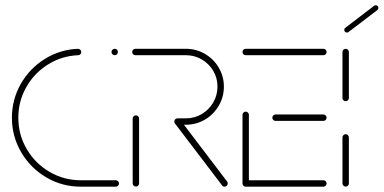

<svg xmlns="http://www.w3.org/2000/svg" viewBox="-20 -702 1443 722"><path d="M24.8 -259.3Q24.8 -327.8 58 -386.1Q91.1 -444.4 148 -480Q204.8 -515.6 273 -518.5Q277.8 -518.5 281.7 -515Q285.6 -511.5 285.6 -506.3Q285.6 -501.5 282.2 -498Q278.9 -494.4 274.1 -494.4Q212.2 -491.9 160.6 -459.6Q108.9 -427.4 78.9 -374.4Q48.9 -321.5 48.9 -259.3Q48.9 -195.2 80.6 -141.3Q112.2 -87.4 166.3 -55.7Q220.4 -24.1 284.1 -24.1H415.2Q420.4 -24.1 423.9 -20.7Q427.4 -17.4 427.4 -12.2Q427.4 -7 423.9 -3.5Q420.4 0 415.2 0H284.1Q213.7 0 154.3 -34.8Q94.8 -69.6 59.8 -129.3Q24.8 -188.9 24.8 -259.3ZM399.3 -506.7Q399.3 -511.5 402.8 -515Q406.3 -518.5 411.5 -518.5Q416.7 -518.5 420 -515.2Q423.3 -511.9 423.3 -506.7Q423.3 -501.5 420 -498Q416.7 -494.4 411.5 -494.4Q406.3 -494.4 402.8 -498Q399.3 -501.5 399.3 -506.7Z M491.1 -0.4Q485.9 -0.4 482.4 -3.9Q478.9 -7.4 478.9 -12.2V-256.3Q478.9 -261.1 482.4 -264.6Q485.9 -268.1 491.1 -268.1Q496.3 -268.1 499.6 -264.8Q503 -261.5 503 -256.3V-12.2Q503 -7.4 499.6 -3.9Q496.3 -0.4 491.1 -0.4ZM836.3 -12.2Q836.3 -7 833 -3.5Q829.6 0 824.4 0Q818.1 0 815.2 -4.8L637.8 -237.8Q635.6 -240.7 635.6 -245.2Q635.6 -250.4 639.1 -253.7Q642.6 -257 647.4 -257Q653.3 -257 657 -252.2L834.1 -19.3Q836.3 -16.7 836.3 -12.2ZM635.6 -245.2Q635.6 -250.4 639.1 -253.7Q642.6 -257 647.4 -257H679.3Q711.5 -257 738.7 -273.1Q765.9 -289.3 781.9 -316.7Q797.8 -344.1 797.8 -376.3Q797.8 -408.5 781.9 -435.6Q765.9 -462.6 738.7 -478.5Q711.5 -494.4 679.3 -494.4H489.3Q484.1 -494.4 480.6 -498Q477 -501.5 477 -506.7Q477 -511.5 480.6 -515Q484.1 -518.5 489.3 -518.5H679.3Q717.8 -518.5 750.6 -499.4Q783.3 -480.4 802.6 -447.6Q821.9 -414.8 821.9 -376.3Q821.9 -337.4 802.6 -304.4Q783.3 -271.5 750.6 -252.2Q717.8 -233 679.3 -233H647.4Q642.6 -233 639.1 -236.5Q635.6 -240 635.6 -245.2Z M891.9 -13V-270.4Q891.9 -275.2 895.6 -278.7Q899.3 -282.2 904.1 -282.2Q908.9 -282.2 912.4 -278.7Q915.9 -275.2 915.9 -270.4V-13ZM1208.1 -12.2Q1208.1 -7 1204.6 -3.5Q1201.1 0 1196.3 0H904.1Q898.9 0 895.4 -3.5Q891.9 -7 891.9 -12.2Q891.9 -17 895.4 -20.6Q898.9 -24.1 904.1 -24.1H1196.3Q1201.1 -24.1 1204.6 -20.6Q1208.1 -17 1208.1 -12.2ZM1004.1 -259.3Q1004.1 -264.4 1007.6 -268Q1011.1 -271.5 1015.9 -271.5H1196.3Q1201.1 -271.5 1204.6 -267.8Q1208.1 -264.1 1208.1 -259.3Q1208.1 -254.4 1204.6 -250.9Q1201.1 -247.4 1196.3 -247.4H1015.9Q1011.1 -247.4 1007.6 -250.9Q1004.1 -254.4 1004.1 -259.3ZM891.9 -506.7Q891.9 -511.5 895.4 -515Q898.9 -518.5 904.1 -518.5H1196.3Q1201.1 -518.5 1204.6 -515Q1208.1 -511.5 1208.1 -506.7Q1208.1 -501.5 1204.6 -498Q1201.1 -494.4 1196.3 -494.4H904.1Q898.9 -494.4 895.4 -498Q891.9 -501.5 891.9 -506.7Z M1280 -0.4Q1274.8 -0.4 1271.3 -3.9Q1267.8 -7.4 1267.8 -12.2V-185.2Q1267.8 -190.4 1271.5 -193.9Q1275.2 -197.4 1280 -197.4Q1284.8 -197.4 1288.3 -193.9Q1291.9 -190.4 1291.9 -185.2V-12.2Q1291.9 -7.4 1288.5 -3.9Q1285.2 -0.4 1280 -0.4ZM1280 -321.5Q1274.8 -321.5 1271.3 -325Q1267.8 -328.5 1267.8 -333.3V-506.7Q1267.8 -511.5 1271.5 -515Q1275.2 -518.5 1280 -518.5Q1284.8 -518.5 1288.3 -515Q1291.9 -511.5 1291.9 -506.7V-333.3Q1291.9 -328.5 1288.5 -325Q1285.2 -321.5 1280 -321.5ZM1284.4 -579.6Q1280.4 -579.6 1277.4 -582.6Q1274.4 -585.6 1274.4 -589.6Q1274.4 -594.4 1278.5 -597.4L1387 -680.4Q1389.3 -682.2 1393 -682.2Q1397.4 -682.2 1400.2 -679.3Q1403 -676.3 1403 -672.2Q1403 -667.4 1399.3 -664.4L1290.4 -581.5Q1288.5 -579.6 1284.4 -579.6Z"/></svg>

Font: 26F Galaxy Hebrew Thin
Style: Regular
Weight: 100
Designer: C₂₉H₂₅N₃O₅
Version: Version 1.000